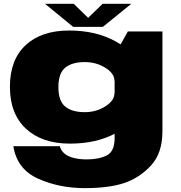

<svg xmlns="http://www.w3.org/2000/svg" viewBox="-20 -756 956 1016"><path d="M428.5 239.5Q555 239.5 635.8 213Q716.5 186.5 778 120.8Q839.5 55 839.5 -60.5V-589.5H656.5L586.5 -464V-25Q586.5 45.5 544.8 66.5Q503 87.5 439 87.5Q402 87.5 370.8 80Q339.5 72.5 320.5 56Q301.5 39.5 297 17.5H50.5Q70 139.5 181.8 189.5Q293.5 239.5 428.5 239.5ZM350 4Q491.5 4 593 -51.5Q694.5 -107 694.5 -156L585.5 -262Q585.5 -223.5 537.2 -193Q489 -162.5 428.5 -162.5Q361 -162.5 325 -192.2Q289 -222 289 -295Q289 -368 325 -397.8Q361 -427.5 428.5 -427.5Q489 -427.5 537.2 -397.5Q585.5 -367.5 585.5 -329L694 -431.5Q694 -480.5 590.8 -537.5Q487.5 -594.5 346 -594.5Q199 -594.5 115.8 -517.2Q32.5 -440 32.5 -296.5Q32.5 -153.5 117.5 -74.8Q202.5 4 350 4ZM367 -614H524.5L675 -736H523L446.5 -661.5L370 -736H218Z"/></svg>

Font: Anybody Expanded Black
Style: Regular
Weight: 900
Width: 7
Designer: Tyler Finck
Foundry: Etcetera Type Company
Version: Version 1.113;gftools[0.9.25]